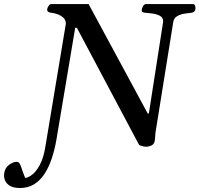

<svg xmlns="http://www.w3.org/2000/svg" viewBox="-140 -713 989 952"><path d="M-40.5 219.2Q-72.8 219.2 -90.8 208.3Q-108.9 197.3 -115.5 180.4Q-122.1 163.6 -119.1 146Q-115.2 118.7 -94.7 104Q-74.2 89.4 -58.6 89.4Q-47.9 89.4 -43 97.2Q-38.1 105 -32.5 122.6Q-26.9 140.1 -15.1 169.4Q-1.5 168.5 18.6 153.8Q38.6 139.2 57.4 104.7Q76.2 70.3 85.4 11.7L186.5 -595.2Q186.5 -613.8 174.1 -625.2Q161.6 -636.7 144.3 -642.8Q127 -648.9 113.3 -649.9Q92.8 -651.9 93.8 -666.5Q94.2 -672.9 100.3 -682.9Q106.4 -692.9 114.7 -692.9H299.3L592.3 -150.4H598.1L668.5 -602.5Q668.9 -604.5 668.9 -607.9Q668.9 -626.5 652.1 -635Q635.3 -643.6 614 -646.2Q592.8 -648.9 578.6 -649.9Q562 -651.4 562.5 -662.1Q563 -671.4 569.1 -682.1Q575.2 -692.9 584 -692.9H816.4Q824.7 -692.9 827.4 -683.6Q830.1 -674.3 829.1 -668.9Q826.7 -651.9 809.6 -649.9Q794.4 -648.4 774.4 -645.3Q754.4 -642.1 738.3 -632.8Q722.2 -623.5 718.8 -602.5L630.9 -55.2Q629.4 -45.9 629.6 -39.8Q629.9 -33.7 627.9 -19.5Q626 1 611.8 7.8Q597.7 14.6 584 14.6Q579.1 14.6 571.5 13.2Q564 11.7 557.4 9.3Q550.8 6.8 548.8 3.9L241.2 -575.2H232.9L138.7 -14.6Q130.4 31.7 116.2 74Q102.1 116.2 80.8 148.9Q59.6 181.6 29.5 200.4Q-0.5 219.2 -40.5 219.2Z"/></svg>

Font: Gelasio Medium
Style: Italic
Weight: 500
Italic angle: -8.5°
Designer: Eben Sorkin
Foundry: Eben Sorkin
Version: Version 1.008